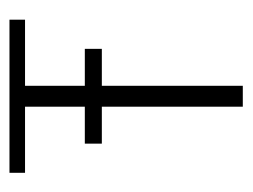

<svg xmlns="http://www.w3.org/2000/svg" viewBox="-82 -438 520 395"><g transform="rotate(-90 177.5 -240.0)"><path d="M275 -325V-290H199V0H156V-290H80V-325H156V-448H20V-480H335V-448H199V-325Z"/></g></svg>

Font: Glametrix
Style: Light
Weight: 300
Designer: gluk
Foundry: gluk
Version: Version 0.40